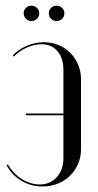

<svg xmlns="http://www.w3.org/2000/svg" viewBox="-20 -651 346 678"><path d="M266.1 -370.8Q266.1 -398 256.1 -422.1Q246.1 -446.2 228.5 -464.1Q210.9 -481.9 186.9 -491.9Q163 -501.9 135.1 -501.9Q104 -501.9 74.3 -489.1Q44.6 -476.4 25 -455.1L29 -451.1Q46.1 -470.2 73.5 -482.5Q100.9 -494.8 126.6 -494.8Q161.9 -494.8 182.9 -470.3Q203.9 -445.9 203.9 -404.6V-92.9Q203.9 -51.2 180.5 -25.4Q157.1 0.4 120.1 0.4Q103.4 0.4 87.4 -4.7Q71.4 -9.8 56.4 -19.2Q41.5 -28.6 29.2 -41.6Q17 -54.5 8.1 -69.9L3.1 -67.2Q23 -31.6 56.4 -12.1Q89.9 7.5 130.6 7.5Q159.2 7.5 184.2 -2.5Q209.1 -12.5 227.1 -30.3Q245.1 -48.1 255.6 -72.1Q266.1 -96 266.1 -124.2ZM71.2 -244H221.2V-250H71.2ZM63.6 -604.4Q63.6 -592.9 71.6 -584.8Q79.5 -576.8 90.6 -576.8Q102.8 -576.8 110.7 -584.7Q118.6 -592.6 118.6 -604.4Q118.6 -615.5 110.4 -623.2Q102.1 -631 90.6 -631Q79.5 -631 71.6 -623.2Q63.6 -615.5 63.6 -604.4ZM152.4 -604.4Q152.4 -593.2 160.3 -585Q168.2 -576.8 179.8 -576.8Q191.5 -576.8 199.4 -584.5Q207.4 -592.2 207.4 -604.4Q207.4 -615.5 199.1 -623.2Q190.9 -631 179.8 -631Q168.2 -631 160.3 -623.1Q152.4 -615.1 152.4 -604.4Z"/></svg>

Font: Moniqa Black
Style: Regular
Weight: 900
Designer: Rajesh Rajput
Foundry: Rajesh Rajput
Version: Version 1.000